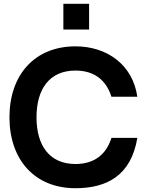

<svg xmlns="http://www.w3.org/2000/svg" viewBox="-20 -980 786 1015"><path d="M706 -251H569C542 -164 479 -113 379 -113C242 -113 173 -210 173 -360C173 -510 242 -607 379 -607C479 -607 542 -555.5 569 -468.5H706C681.5 -639.5 544 -735 379 -735C163 -735 30 -584 30 -360C30 -136 163 15 379 15C544 15 673 -51.5 706 -251ZM315 -824H451V-960H315Z"/></svg>

Font: Eudonet ExtraBold
Style: Regular
Weight: 800
Designer: Mikhail Sharanda
Foundry: Mikhail Sharanda
Version: Version 4.503;Glyphs 3.1.2 (3151)